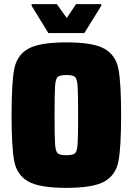

<svg xmlns="http://www.w3.org/2000/svg" viewBox="-20 -901 642 929"><path d="M36 -344Q36 -501 49 -567.5Q62 -634 116.5 -665Q171 -696 301 -696Q431 -696 485.5 -665Q540 -634 553 -567.5Q566 -501 566 -344Q566 -187 553 -120.5Q540 -54 485.5 -23Q431 8 301 8Q171 8 116.5 -23Q62 -54 49 -120.5Q36 -187 36 -344ZM358 -344Q358 -449 355.5 -484.5Q353 -520 342.5 -529Q332 -538 301 -538Q270 -538 259.5 -529Q249 -520 246.5 -485Q244 -450 244 -344Q244 -238 246.5 -203Q249 -168 259.5 -159Q270 -150 301 -150Q332 -150 342.5 -159Q353 -168 355.5 -203.5Q358 -239 358 -344ZM214 -741 133 -873V-881H255L303 -814L348 -881H470V-873L388 -741Z"/></svg>

Font: Saira Semi Condensed Black
Style: Regular
Weight: 900
Width: 4
Designer: Hector Gatti with collaboration of the Omnibus-Type team
Foundry: Omnibus-Type
Version: Version 1.001; ttfautohint (v1.8)